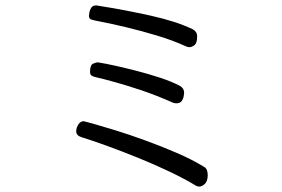

<svg xmlns="http://www.w3.org/2000/svg" viewBox="-20 -685 1040 708"><path d="M332 -609Q321 -611 314.5 -614Q308 -617 308 -627Q308 -630 309.5 -639Q311 -648 316.5 -656.5Q322 -665 335 -665Q337 -665 339 -664.5Q341 -664 342 -664Q443 -648 537 -627Q631 -606 691 -577Q707 -568 707 -551Q707 -526 697 -518.5Q687 -511 679 -511Q672 -511 666 -514Q618 -536 560 -553.5Q502 -571 443.5 -585Q385 -599 332 -609ZM630 -304Q624 -304 616 -307Q558 -333 503 -351.5Q448 -370 404.5 -382Q361 -394 335 -400Q324 -402 318 -406Q312 -410 312 -420Q312 -446 324 -450.5Q336 -455 338 -455Q344 -455 347 -454Q367 -451 403.5 -443Q440 -435 484.5 -423.5Q529 -412 571.5 -398Q614 -384 644 -368Q659 -359 659 -343Q659 -341 657.5 -331Q656 -321 650 -312.5Q644 -304 630 -304ZM263 -214Q272 -238 289 -238Q291 -238 323 -229Q355 -220 405.5 -204.5Q456 -189 515 -167.5Q574 -146 631 -121.5Q688 -97 732 -70Q740 -66 743 -57.5Q746 -49 746 -40Q746 -17 735.5 -7Q725 3 714 3Q709 3 703 0Q662 -25 606.5 -51.5Q551 -78 490.5 -102.5Q430 -127 375 -147Q320 -167 281 -179Q261 -185 261 -201Q261 -204 261.5 -207Q262 -210 263 -214Z"/></svg>

Font: Moon Stars Kai HW
Style: Regular
Weight: 400
Designer: GuiWonder
Version: Version 1.101